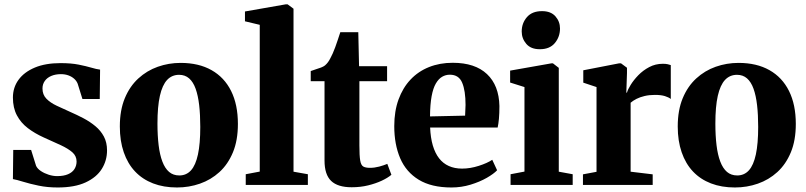

<svg xmlns="http://www.w3.org/2000/svg" viewBox="-20 -838 3650 870"><path d="M241.5 11.5Q194.5 11.5 155 3.2Q115.5 -5 85.8 -14.2Q56 -23.5 38.5 -26.5L40 -158.5H121L143.5 -86.5Q149.5 -73.5 165.2 -63Q181 -52.5 200.8 -46.2Q220.5 -40 238.5 -40Q268.5 -40 288.2 -48.5Q308 -57 317.5 -72.2Q327 -87.5 327 -106Q327 -131 308 -147.8Q289 -164.5 255.8 -180Q222.5 -195.5 178.5 -215Q137.5 -233.5 106 -257.5Q74.5 -281.5 56.5 -315.5Q38.5 -349.5 38.5 -396Q38.5 -441.5 64 -476.5Q89.5 -511.5 137.8 -531.8Q186 -552 254.5 -552Q302.5 -552 336.2 -545.2Q370 -538.5 393.5 -531.5Q417 -524.5 433.5 -522.5L432 -389.5H353.5L332 -458.5Q327 -471.5 316 -481.2Q305 -491 289.8 -496.5Q274.5 -502 256 -502Q231.5 -502 212.5 -494Q193.5 -486 183 -471.2Q172.5 -456.5 172.5 -437Q172.5 -409 190.2 -390.8Q208 -372.5 236.8 -359Q265.5 -345.5 298 -331Q329 -317.5 358.8 -301.8Q388.5 -286 412.5 -266Q436.5 -246 450.8 -219.2Q465 -192.5 465 -156.5Q465 -110.5 441.2 -72.5Q417.5 -34.5 368 -11.5Q318.5 11.5 241.5 11.5Z M523 -265Q523 -338.5 545.5 -392.8Q568 -447 606.8 -482.5Q645.5 -518 695 -535.5Q744.5 -553 798.5 -553Q880.5 -553 938.5 -520.2Q996.5 -487.5 1027.2 -425.8Q1058 -364 1058 -276.5Q1058 -202 1035.5 -147.8Q1013 -93.5 974.2 -58.2Q935.5 -23 886 -5.8Q836.5 11.5 782 11.5Q721.5 11.5 673.5 -7Q625.5 -25.5 592 -61Q558.5 -96.5 540.8 -148Q523 -199.5 523 -265ZM792.5 -43Q824.5 -43 845.5 -66.2Q866.5 -89.5 877 -138.2Q887.5 -187 887.5 -263Q887.5 -318 882.5 -361.5Q877.5 -405 866.5 -435.8Q855.5 -466.5 837 -482.8Q818.5 -499 791.5 -499Q759 -499 737.2 -475.8Q715.5 -452.5 704.5 -403.8Q693.5 -355 693.5 -278Q693.5 -223.5 698.8 -180Q704 -136.5 715.8 -105.8Q727.5 -75 746.2 -59Q765 -43 792.5 -43Z M1157 -60.5V-725.5L1090 -741.5V-786L1275.5 -818.5H1283L1310 -798.5V-60L1375 -48.5V0H1093.5V-48.5Z M1573.5 10.5Q1510.5 10.5 1480.5 -18.2Q1450.5 -47 1450.5 -110.5V-470H1388V-516Q1399.5 -520.5 1411.8 -524.2Q1424 -528 1434.8 -532Q1445.5 -536 1452.5 -541.5Q1460 -548 1466 -556Q1472 -564 1477 -574.2Q1482 -584.5 1487.5 -595.5Q1493 -607.5 1499 -624Q1505 -640.5 1511 -658.5Q1517 -676.5 1522 -692H1603.5L1607 -538H1734V-470H1608.5V-178.5Q1608.5 -132 1612.2 -110.5Q1616 -89 1626.5 -83.2Q1637 -77.5 1656.5 -77.5Q1677 -77.5 1698.5 -83.2Q1720 -89 1735 -95.5L1753.5 -46Q1737 -32 1709.8 -19.2Q1682.5 -6.5 1648 2Q1613.5 10.5 1573.5 10.5Z M2025.5 11.5Q1935 11.5 1877.5 -23.5Q1820 -58.5 1793.2 -121.2Q1766.5 -184 1766.5 -266.5Q1766.5 -334 1785.8 -387Q1805 -440 1840 -477.2Q1875 -514.5 1923.8 -534Q1972.5 -553.5 2031.5 -553.5Q2132.5 -553.5 2186.8 -502.2Q2241 -451 2243 -357.5Q2243 -324 2240.8 -300Q2238.5 -276 2235 -260H1929Q1931 -213.5 1941.2 -178.8Q1951.5 -144 1969.5 -120.8Q1987.5 -97.5 2013.8 -85.8Q2040 -74 2074 -74Q2110.5 -74 2149.5 -86.5Q2188.5 -99 2210.5 -114L2232.5 -66.5Q2217.5 -50.5 2185.8 -32.2Q2154 -14 2112.2 -1.2Q2070.5 11.5 2025.5 11.5ZM1928.5 -310.5 2087.5 -314Q2088 -326 2088.5 -338Q2089 -350 2089.5 -362.5Q2089.5 -427 2074.2 -463.2Q2059 -499.5 2018.5 -499.5Q1999.5 -499.5 1983.5 -490.2Q1967.5 -481 1955 -459.8Q1942.5 -438.5 1935.8 -402Q1929 -365.5 1928.5 -310.5Z M2293.5 0V-48.5L2356.5 -60.5V-443.5L2291.5 -464V-518L2478.5 -551H2485.5L2512 -530.5V-60L2575 -48.5V0ZM2425.5 -615Q2385.5 -615 2364.8 -639.2Q2344 -663.5 2344 -695Q2344 -733 2367.5 -760.2Q2391 -787.5 2435.5 -787.5H2436.5Q2476 -787.5 2496.8 -764Q2517.5 -740.5 2517.5 -709Q2517.5 -671 2494.2 -643Q2471 -615 2426.5 -615Z M2621.5 0V-48L2683 -59.5V-443.5L2623 -463.5V-519.5L2785 -551H2794L2821 -531V-507L2818 -418L2821 -418.5Q2824.5 -432 2837.8 -453.5Q2851 -475 2872.2 -497Q2893.5 -519 2921.8 -534Q2950 -549 2983.5 -549Q2996.5 -549 3005.5 -547Q3014.5 -545 3019.5 -543V-389.5Q3010.5 -397 2993 -402.5Q2975.5 -408 2947.5 -408Q2922 -408 2901 -403Q2880 -398 2864.2 -390Q2848.5 -382 2837.5 -372.5V-60L2937.5 -48V0Z M3051 -265Q3051 -338.5 3073.5 -392.8Q3096 -447 3134.8 -482.5Q3173.5 -518 3223 -535.5Q3272.5 -553 3326.5 -553Q3408.5 -553 3466.5 -520.2Q3524.5 -487.5 3555.2 -425.8Q3586 -364 3586 -276.5Q3586 -202 3563.5 -147.8Q3541 -93.5 3502.2 -58.2Q3463.5 -23 3414 -5.8Q3364.5 11.5 3310 11.5Q3249.5 11.5 3201.5 -7Q3153.5 -25.5 3120 -61Q3086.5 -96.5 3068.8 -148Q3051 -199.5 3051 -265ZM3320.5 -43Q3352.5 -43 3373.5 -66.2Q3394.5 -89.5 3405 -138.2Q3415.5 -187 3415.5 -263Q3415.5 -318 3410.5 -361.5Q3405.5 -405 3394.5 -435.8Q3383.5 -466.5 3365 -482.8Q3346.5 -499 3319.5 -499Q3287 -499 3265.2 -475.8Q3243.5 -452.5 3232.5 -403.8Q3221.5 -355 3221.5 -278Q3221.5 -223.5 3226.8 -180Q3232 -136.5 3243.8 -105.8Q3255.5 -75 3274.2 -59Q3293 -43 3320.5 -43Z"/></svg>

Font: Merriweather 60pt ExtraBold
Style: Regular
Weight: 800
Version: Version 2.100